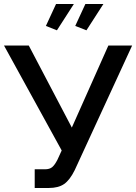

<svg xmlns="http://www.w3.org/2000/svg" viewBox="-22 -938 682 962"><path d="M263.2 -786.1 208 -808.1 258.8 -918H348.1ZM411.1 -786.1 355 -808.1 405.8 -918H496.1ZM151.9 3.9V-89.8H203.1Q226.6 -89.8 239.5 -100.6Q252.4 -111.3 266.1 -138.2L287.1 -184.1L-2 -710H122.1L337.9 -298.8L521 -710H640.1L352.1 -85Q327.6 -35.6 299.1 -15.9Q270.5 3.9 222.2 3.9Z"/></svg>

Font: Rawline SemiBold
Style: Regular
Weight: 600
Designer: Matt McInerney, Pablo Impallari, Rodrigo Fuenzalida
Foundry: Matt McInerney, Pablo Impallari, Rodrigo Fuenzalida
Version: Version 4.020;PS 004.020;hotconv 1.0.88;makeotf.lib2.5.64775